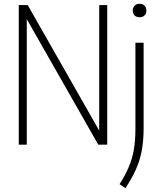

<svg xmlns="http://www.w3.org/2000/svg" viewBox="-20 -767 852 1018"><path d="M79.5 0V-740H127L506 -74.5V-740H548.5V0H501L122 -665.5V0ZM645 230.5 614 209.5Q644 162.5 662.5 119Q681 75.5 689.5 27Q698 -21.5 698 -83.5V-540.5H741.5V-88.5Q741.5 -20.5 731.5 32.2Q721.5 85 700.2 132.2Q679 179.5 645 230.5ZM720 -675.5Q703.5 -675.5 693.8 -685Q684 -694.5 684 -711Q684 -727 693.8 -737Q703.5 -747 720 -747Q736.5 -747 746.2 -737Q756 -727 756 -711Q756 -694.5 746.2 -685Q736.5 -675.5 720 -675.5Z"/></svg>

Font: Encode Sans Condensed Condensed ExtraLight
Style: Regular
Weight: 200
Width: 3
Designer: Multiple Designers
Foundry: Impallari Type
Version: Version 3.000; ttfautohint (v1.8.3) -l 8 -r 50 -G 200 -x 14 